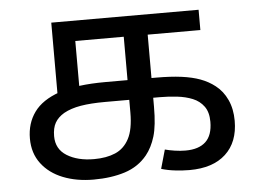

<svg xmlns="http://www.w3.org/2000/svg" viewBox="-45 -611 915 679"><g transform="rotate(-5 412.5 -271.0)"><path d="M261 12Q201 12 153 -7Q105 -26 77 -63Q49 -100 49 -152Q49 -206 77.5 -245.5Q106 -285 168 -306.5Q230 -328 332 -328H512Q564 -328 602 -323Q640 -318 668.5 -307.5Q697 -297 720 -279Q746 -259 761 -226.5Q776 -194 776 -152Q776 -76 730.5 -34Q685 8 602 8Q579 8 552 5Q525 2 502 -5L521 -72Q536 -68 555.5 -65Q575 -62 594 -62Q641 -62 665.5 -85Q690 -108 690 -156Q690 -190 675 -210.5Q660 -231 635.5 -241Q611 -251 580.5 -254.5Q550 -258 519 -258H325Q274 -258 238.5 -252Q203 -246 178 -232Q156 -219 145.5 -200.5Q135 -182 135 -153Q135 -107 173 -83.5Q211 -60 269 -60Q313 -60 344.5 -73.5Q376 -87 393.5 -120Q411 -153 411 -213V-482H239V-302L160 -286V-554H683V-482H496V-226Q496 -159 484.5 -121Q473 -83 452 -57Q421 -19 372.5 -3.5Q324 12 261 12Z"/></g></svg>

Font: tamil25
Style: Book
Weight: 400
Designer: Jelle Bosma - Monotype Design Team
Foundry: Monotype Imaging Inc.
Version: Version 2.003